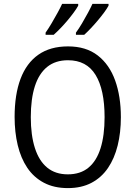

<svg xmlns="http://www.w3.org/2000/svg" viewBox="-20 -965 702 995"><path d="M606.4 -357.9Q606.4 -278.3 589.8 -211.2Q573.2 -144 539.6 -94.5Q505.9 -44.9 454.1 -17.6Q402.3 9.8 332 9.8Q259.8 9.8 207.3 -18.1Q154.8 -45.9 121.3 -95.7Q87.9 -145.5 71.8 -212.9Q55.7 -280.3 55.7 -358.9Q55.7 -474.6 86.4 -556.4Q117.2 -638.2 178.7 -681.4Q240.2 -724.6 332.5 -724.6Q425.8 -724.6 486.3 -677.7Q546.9 -630.9 576.7 -548.1Q606.4 -465.3 606.4 -357.9ZM139.6 -357.9Q139.6 -264.2 160.9 -197.8Q182.1 -131.3 224.6 -96.4Q267.1 -61.5 331.5 -61.5Q396.5 -61.5 438.5 -96.2Q480.5 -130.9 501.2 -197Q522 -263.2 522 -357.9Q522 -500.5 475.3 -576.7Q428.7 -652.8 332.5 -652.8Q267.1 -652.8 224.4 -618.2Q181.6 -583.5 160.6 -517.8Q139.6 -452.1 139.6 -357.9ZM542.5 -944.8V-935.5Q534.7 -920.9 519.8 -900.6Q504.9 -880.4 486.8 -858.9Q468.8 -837.4 450.2 -817.9Q431.6 -798.3 416.5 -784.7H373.5V-795.9Q388.7 -816.4 405 -844Q421.4 -871.6 436 -898.9Q450.7 -926.3 459 -944.8ZM385.3 -944.8V-935.5Q377 -920.4 362.5 -900.6Q348.1 -880.9 330.3 -859.6Q312.5 -838.4 293.9 -819.1Q275.4 -799.8 258.3 -784.7H216.3V-795.9Q231.4 -817.4 247.6 -844.7Q263.7 -872.1 278.3 -898.7Q293 -925.3 301.8 -944.8Z"/></svg>

Font: Open Sans SemiCondensed
Style: Regular
Weight: 400
Width: 4
Designer: Monotype Design Team
Foundry: Monotype Imaging Inc.
Version: Version 3.000